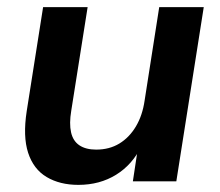

<svg xmlns="http://www.w3.org/2000/svg" viewBox="-20 -509 619 539"><path d="M200 10Q148 10 111 -12Q74 -34 59 -80Q44 -126 55 -197L101 -489H226L180 -198Q174 -162 179.5 -137.5Q185 -113 203 -101Q221 -89 250 -89Q287 -89 315 -106Q343 -123 361.5 -154Q380 -185 386 -227L427 -489H552L475 0H353L368 -99H377Q352 -47 306 -18.5Q260 10 200 10Z"/></svg>

Font: Nunito Sans 12pt
Style: Bold Italic
Weight: 700
Italic angle: -9°
Designer: Vernon Adams
Foundry: Vernon Adams
Version: Version 3.101;gftools[0.9.27]